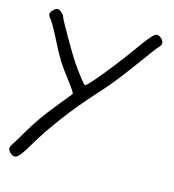

<svg xmlns="http://www.w3.org/2000/svg" viewBox="-116 -569 891 985"><g transform="rotate(15 329.5 -77.0)"><path d="M26.9 307.1Q15.6 296.4 15.1 285.6Q15.1 285.6 15.1 284.2Q15.1 274.4 23.9 263.2Q27.3 257.8 39.6 237.8Q51.8 217.8 65.4 194.3Q96.2 141.1 125.5 99.6Q154.8 58.1 202.6 -0.5Q223.6 -25.9 239.3 -45.9Q255.4 -65.4 256.8 -67.9Q258.3 -70.3 248 -86.4Q237.8 -102.5 221.2 -124Q180.2 -176.3 156.7 -213.4Q133.3 -251 99.6 -318.4Q83.5 -350.6 68.4 -377Q53.2 -403.8 47.9 -409.2Q42.5 -414.6 38.6 -421.4Q35.2 -428.2 35.2 -432.6Q35.2 -442.9 47.9 -456.1Q60.5 -468.8 70.8 -468.8Q79.1 -468.8 92.8 -457Q106.4 -445.3 106.4 -438.5Q106.4 -435.1 125.5 -400.4Q144.5 -365.7 168 -325.2Q183.6 -298.3 198.7 -273.4Q213.4 -249 223.1 -233.9Q247.1 -197.8 274.4 -162.6Q301.3 -127.9 306.2 -127.9Q309.6 -127.9 321.3 -139.6Q333 -151.4 350.1 -171.4Q382.3 -208.5 426.8 -265.6Q471.7 -322.8 510.3 -377.4Q564.5 -453.6 583 -467.3Q590.3 -473.1 598.1 -473.1Q609.4 -473.1 621.6 -460.9Q633.3 -449.2 633.3 -437.5Q633.3 -426.3 620.6 -414.1Q615.2 -408.7 595.7 -382.8Q575.7 -356.9 553.7 -325.7Q532.7 -296.9 515.6 -273.9Q498 -250.5 482.9 -230.5Q455.1 -193.8 430.7 -164.6Q406.2 -135.7 375.5 -102.1Q298.3 -17.1 231.4 72.3Q164.6 161.1 121.1 236.3Q84.5 299.8 65.9 314Q58.6 319.3 50.3 319.3Q39.1 319.3 26.9 307.1Z"/></g></svg>

Font: Casuwalt
Style: Regular
Weight: 400
Designer: Walter E Stewart
Version: 0.1